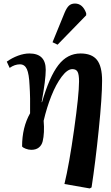

<svg xmlns="http://www.w3.org/2000/svg" viewBox="-20 -828 621 1078"><path d="M463.9 -742.2 303.2 -577.1 274.9 -590.8 342.8 -756.8Q354.5 -784.7 367.4 -796.4Q380.4 -808.1 400.9 -808.1Q444.3 -808.1 463.9 -753.9ZM494.1 224.1 483.9 230 341.8 205.1Q368.7 94.2 396.2 -101.8Q423.8 -297.9 423.8 -371.1Q423.8 -408.2 416 -424.1Q408.2 -439.9 386.2 -439.9Q358.4 -439.9 326.4 -397.5Q294.4 -355 268.3 -289.3Q242.2 -223.6 225.1 -149.9Q228 -116.7 226.6 -86.9Q225.1 -57.1 219.7 -34.9Q214.4 -12.7 198.2 0.2Q182.1 13.2 155.8 13.2Q140.6 13.2 124.5 7.1Q108.4 1 104 -5.9Q104 -112.8 148.9 -191.9Q150.4 -280.8 146 -348.1Q143.1 -413.1 130.9 -439.9Q118.7 -466.8 91.8 -466.8Q62.5 -466.8 34.2 -446.8L18.1 -481.9Q47.4 -502.9 81.3 -515.4Q115.2 -527.8 145 -527.8Q236.8 -527.8 236.8 -436Q236.8 -381.3 213.9 -254.9L215.8 -253.9Q257.3 -397 307.6 -462.4Q357.9 -527.8 432.1 -527.8Q495.6 -527.8 524.4 -491.7Q553.2 -455.6 553.2 -375Q553.2 -283.7 534.4 -99.6Q515.6 84.5 494.1 224.1Z"/></svg>

Font: Literata SemiBold
Style: Italic
Weight: 650
Italic angle: -2.39999°
Designer: Latin by Veronika Burian and Jose Scaglione. Greek by Irene Vlachou. Cyrillic by Vera Evstafieva
Foundry: TypeTogether
Version: Version 3.021